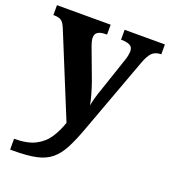

<svg xmlns="http://www.w3.org/2000/svg" viewBox="-139 -638 857 968"><g transform="rotate(20 289.5 -153.5)"><path d="M27 171Q97 171 139.5 149.5Q182 128 207 90.5Q232 53 248 5L68 -435Q56 -465 42.5 -474Q29 -483 4 -483H0V-536H288V-483H284Q253 -483 239 -473.5Q225 -464 225 -444Q225 -435 227.5 -424.5Q230 -414 234 -403L296 -237Q307 -206 316.5 -172.5Q326 -139 329 -118Q334 -143 340.5 -165.5Q347 -188 354 -207L417 -394Q421 -404 424 -419Q427 -434 427 -443Q427 -465 412.5 -473.5Q398 -482 368 -483H363V-536H579V-483H575Q547 -482 530.5 -466Q514 -450 499 -410L348 0Q323 69 299.5 113.5Q276 158 244.5 183.5Q213 209 165.5 219Q118 229 44 229H27Z"/></g></svg>

Font: Noto Serif Gurmukhi
Style: Bold
Weight: 700
Designer: Vaibhav Singh and the Monotype Design Team
Foundry: Monotype Imaging Inc.
Version: Version 2.004; ttfautohint (v1.8.4.7-5d5b)